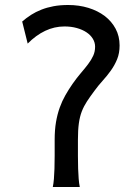

<svg xmlns="http://www.w3.org/2000/svg" viewBox="-20 -745 555 765"><path d="M68.4 -659.2Q85 -673.8 103.8 -685.8Q122.6 -697.8 144.8 -706.5Q167 -715.3 193.4 -720.2Q219.7 -725.1 251.5 -725.1Q294.9 -725.1 332.3 -713.6Q369.6 -702.1 397.2 -681.2Q424.8 -660.2 440.7 -630.4Q456.5 -600.6 456.5 -564Q456.5 -533.2 446.8 -509.3Q437 -485.4 422.1 -464.4Q407.2 -443.4 389.6 -424.1Q372.1 -404.8 356.4 -383.3Q338.9 -359.9 326.4 -340.8Q314 -321.8 305.9 -301Q297.9 -280.3 294.2 -253.7Q290.5 -227.1 290.5 -188V-123.5Q290.5 -95.2 291.3 -72.5Q292 -49.8 293.5 -32.2Q294.9 -14.6 297.9 0H190.4Q193.4 -14.6 194.8 -32.2Q196.3 -49.8 197 -72.5Q197.8 -95.2 197.8 -123.5V-188Q197.8 -227.1 203.1 -258.5Q208.5 -290 218 -316.4Q227.5 -342.8 240.5 -365.5Q253.4 -388.2 268.6 -410.2Q286.1 -435.1 302.2 -453.9Q318.4 -472.7 331.1 -489.5Q343.8 -506.3 351.3 -522.7Q358.9 -539.1 358.9 -559.1Q358.9 -575.7 349.9 -590.6Q340.8 -605.5 324.7 -616.2Q308.6 -627 286.1 -633.3Q263.7 -639.6 236.8 -639.6Q196.8 -639.6 159.9 -622.1Q123 -604.5 90.3 -571.3Z"/></svg>

Font: Andika Compact
Style: Regular
Weight: 400
Designer: Victor Gaultney, Annie Olsen, Julie Remington, Don Collingsworth, Eric Hays, Becca Hirsbrunner
Foundry: SIL International
Version: Version 5.000 ; LnSpcTght